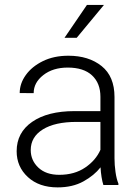

<svg xmlns="http://www.w3.org/2000/svg" viewBox="-20 -770 576 799"><path d="M410.2 0Q405.8 -13.7 402.6 -33.4Q399.4 -53.2 398.4 -73.7Q372.1 -40 327.1 -15.1Q282.2 9.8 219.7 9.8Q142.6 9.8 95.9 -33.2Q49.3 -76.2 49.3 -140.6Q49.3 -218.3 113.8 -262.9Q178.2 -307.6 290 -307.6H397.9V-367.2Q397.9 -423.8 363 -456.3Q328.1 -488.8 261.7 -488.8Q200.2 -488.8 160.2 -457.5Q120.1 -426.3 120.1 -382.3L62 -382.8Q62 -422.4 87.4 -457.8Q112.8 -493.2 158.4 -515.6Q204.1 -538.1 264.6 -538.1Q349.1 -538.1 402.8 -495.1Q456.5 -452.1 456.5 -366.2V-110.8Q456.5 -83.5 460.7 -54.2Q464.8 -24.9 472.7 -6.3V0ZM226.6 -42.5Q290 -42.5 334.5 -72.8Q378.9 -103 397.9 -146.5V-262.7H298.3Q208.5 -262.7 158.2 -231.4Q107.9 -200.2 107.9 -145.5Q107.9 -102.5 139.6 -72.5Q171.4 -42.5 226.6 -42.5ZM248.5 -612.8 341.8 -749.5H412.6L299.3 -612.8Z"/></svg>

Font: Vazirmatn FD ExtraLight
Style: Regular
Weight: 200
Designer: Saber Rastikerdar
Foundry: Saber Rastikerdar
Version: Version 33.003